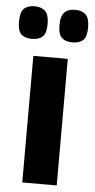

<svg xmlns="http://www.w3.org/2000/svg" viewBox="-92 -789 405 822"><g transform="rotate(5 110.5 -378.0)"><path d="M36 0V-544H184V0ZM197 -616Q168 -616 152 -630.5Q136 -645 136 -685Q136 -725 152 -740.5Q168 -756 197 -756Q227 -756 243 -740.5Q259 -725 259 -685Q259 -645 243 -630.5Q227 -616 197 -616ZM23 -616Q-7 -616 -22.5 -630.5Q-38 -645 -38 -685Q-38 -725 -22.5 -740.5Q-7 -756 23 -756Q53 -756 69 -740.5Q85 -725 85 -685Q85 -645 69 -630.5Q53 -616 23 -616Z"/></g></svg>

Font: Georama SemiCondensed
Style: Bold
Weight: 700
Width: 4
Designer: Jean-Baptiste Levee
Foundry: Production Type
Version: Version 1.000